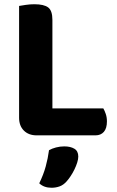

<svg xmlns="http://www.w3.org/2000/svg" viewBox="-20 -636 551 905"><path d="M153 2Q115 2 92.5 -20.5Q70 -43 70 -81V-608Q81 -610 101.5 -613Q122 -616 142 -616Q187 -616 207 -601Q227 -586 227 -542V-125H467Q473 -115 478.5 -99Q484 -83 484 -64Q484 -31 469.5 -14.5Q455 2 430 2ZM294 219Q279 236 261 242.5Q243 249 223 249Q187 249 165 228Q185 187 195.5 148.5Q206 110 211 72Q225 64 244 59Q263 54 283 54Q312 54 330.5 65Q349 76 349 102Q349 114 344 130Q339 146 331 162.5Q323 179 313 194Q303 209 294 219Z"/></svg>

Font: Baloo Thambi 2
Style: Bold
Weight: 700
Designer: Aadarsh Rajan and Ek Type
Foundry: Ek Type
Version: Version 1.640;hotconv 1.0.111;makeotfexe 2.5.65597; ttfautoh